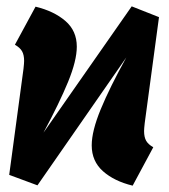

<svg xmlns="http://www.w3.org/2000/svg" viewBox="-20 -567 531 605"><path d="M434 -154Q434 -135 440.5 -123.5Q447 -112 463 -103L398 18Q340 4 304.5 -27.5Q269 -59 269 -109Q269 -154 297.5 -223Q326 -292 378 -386L98 17L9 -16L54 -350Q56 -368 56 -375Q56 -394 49.5 -405.5Q43 -417 27 -426L92 -546Q150 -532 186 -501Q222 -470 222 -420Q222 -376 194.5 -309Q167 -242 117 -149L395 -547L481 -513L436 -179Q434 -161 434 -154Z"/></svg>

Font: Fira Sans Condensed ExtraBold
Style: Italic
Weight: 800
Width: 3
Italic angle: -8°
Designer: bBox Type GmbH & Carrois Corporate GbR & Edenspiekermann AG
Foundry: bBox Type GmbH & Carrois Corporate GbR & Edenspiekermann AG
Version: Version 4.301